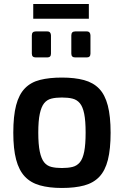

<svg xmlns="http://www.w3.org/2000/svg" viewBox="-20 -928 616 953"><path d="M287 5Q224 5 178 -8Q132 -21 103 -52Q74 -83 60 -136Q46 -189 46 -269Q46 -352 60 -405.5Q74 -459 103.5 -489.5Q133 -520 179 -531.5Q225 -543 287 -543Q351 -543 397 -530.5Q443 -518 472 -488Q501 -458 515 -404.5Q529 -351 529 -269Q529 -188 515.5 -134.5Q502 -81 473 -50.5Q444 -20 398 -7.5Q352 5 287 5ZM287 -94Q318 -94 340 -99.5Q362 -105 376.5 -122.5Q391 -140 398 -175.5Q405 -211 405 -270Q405 -328 398 -363Q391 -398 376.5 -415.5Q362 -433 340 -438.5Q318 -444 287 -444Q257 -444 235 -438.5Q213 -433 199 -415.5Q185 -398 177.5 -363Q170 -328 170 -270Q170 -211 177.5 -175.5Q185 -140 199 -122.5Q213 -105 235 -99.5Q257 -94 287 -94ZM353 -643Q334 -643 334 -662V-752Q334 -772 353 -772H411Q420 -772 424.5 -766.5Q429 -761 429 -752V-662Q429 -643 411 -643ZM157 -643Q138 -643 138 -662V-752Q138 -772 157 -772H215Q224 -772 228.5 -766.5Q233 -761 233 -752V-662Q233 -643 215 -643ZM145 -835V-908H421V-835Z"/></svg>

Font: Exo Thin SemiBold
Style: Regular
Weight: 600
Version: Version 2.000